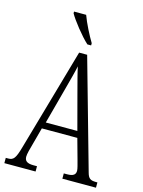

<svg xmlns="http://www.w3.org/2000/svg" viewBox="-136 -1009 809 1087"><g transform="rotate(15 268.5 -465.5)"><path d="M280 -771H302V-784C279 -822 246 -886 230 -931H159V-921C178 -886 240 -807 280 -771ZM0 0H183V-31H162C122 -31 110 -45 110 -68C110 -84 119 -116 125 -137L154 -245H362L395 -126C401 -103 409 -77 409 -65C409 -43 397 -31 359 -31H340V0H537V-31H529C496 -31 484 -39 475 -72L294 -714H247L75 -112C56 -45 45 -31 14 -31H0ZM167 -283 225 -499C239 -552 253 -602 260 -637C267 -602 280 -554 298 -486L352 -283Z"/></g></svg>

Font: Noto Serif Armenian ExtraCondensed Light
Style: Regular
Weight: 300
Width: 2
Designer: Monotype Design Team
Foundry: Monotype Imaging Inc.
Version: Version 2.008